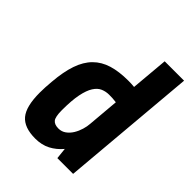

<svg xmlns="http://www.w3.org/2000/svg" viewBox="-202 -811 931 931"><g transform="rotate(45 263.5 -345.5)"><path d="M63 -242Q69 -316 86.5 -367Q104 -418 135.5 -449.5Q167 -481 213 -495Q259 -509 323 -509Q334 -509 343.5 -508.5Q353 -508 363 -507L380 -700H513L452 0H344L338 -57Q312 -26 278.5 -8.5Q245 9 201 9Q125 9 92 -30.5Q59 -70 59 -164Q59 -181 60 -201.5Q61 -222 63 -242ZM246 -105Q268 -105 285 -117.5Q302 -130 313.5 -149Q325 -168 331.5 -190Q338 -212 339 -230L353 -392Q340 -394 327.5 -394.5Q315 -395 304 -395Q282 -395 262 -386.5Q242 -378 227 -354.5Q212 -331 203.5 -289Q195 -247 195 -180Q195 -134 207 -119.5Q219 -105 246 -105Z"/></g></svg>

Font: Share
Style: Bold Italic
Weight: 700
Designer: Ralph du Carrois
Version: Version 1.002